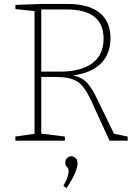

<svg xmlns="http://www.w3.org/2000/svg" viewBox="-20 -713 690 973"><path d="M58 0V-21L155 -35V-657L58 -667V-688L190 -693H322Q429 -693 484.5 -648.5Q540 -604 540 -519Q540 -441 492 -392Q444 -343 350 -331Q399 -320 424 -290.5Q449 -261 473 -210L558 -35L627 -21V0H535L443 -201Q422 -246 401.5 -272.5Q381 -299 349 -311Q317 -323 262 -323H189V-36L309 -21V0ZM318 -665H189V-350H285Q390 -350 447.5 -392.5Q505 -435 505 -517Q505 -665 318 -665ZM317 240 301 229Q317 202 322.5 182Q328 162 328 154Q328 140 319.5 133.5Q311 127 311 111Q311 96 320.5 87.5Q330 79 342 79Q353 79 363 88Q373 97 373 115Q373 134 359 167Q345 200 317 240Z"/></svg>

Font: Bitter ExtraLight
Style: Regular
Weight: 200
Designer: Sol Matas, and Bitter project Authors
Foundry: Sol Matas
Version: Version 2.001